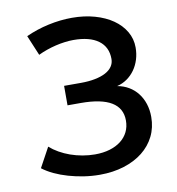

<svg xmlns="http://www.w3.org/2000/svg" viewBox="-81 -785 795 864"><g transform="rotate(-10 317.0 -353.0)"><path d="M217 -417H294Q330 -417 358.8 -422.8Q387.5 -428.5 407.2 -439Q427 -449.5 437.5 -464.8Q448 -480 448 -499.5Q448 -554 408 -583.5Q368 -613 293.5 -613Q274.5 -613 253.8 -610.2Q233 -607.5 212 -602.5Q191 -597.5 170.2 -590.2Q149.5 -583 131 -574L92.5 -666Q141.5 -688.5 196.5 -700.5Q251.5 -712.5 304.5 -712.5Q361 -712.5 408.5 -699Q456 -685.5 490.5 -661.5Q525 -637.5 544.5 -604.2Q564 -571 564 -531.5Q564 -502.5 556 -476.8Q548 -451 533.2 -430.2Q518.5 -409.5 497.8 -395Q477 -380.5 452 -374.5Q481 -369.5 504.5 -355.5Q528 -341.5 544.5 -320.2Q561 -299 570 -271.5Q579 -244 579 -211.5Q579 -163 559.2 -123.2Q539.5 -83.5 503.5 -55Q467.5 -26.5 417.5 -10.8Q367.5 5 306.5 5Q270.5 5 234.2 -0.5Q198 -6 164.2 -15.8Q130.5 -25.5 101.2 -39.2Q72 -53 50 -70L99 -160Q117 -144 140.2 -130.8Q163.5 -117.5 189.8 -108.2Q216 -99 244.5 -94Q273 -89 301 -89Q338.5 -89 368.5 -98Q398.5 -107 419.8 -123.5Q441 -140 452.5 -163.2Q464 -186.5 464 -215.5Q464 -328 277.5 -328H217Z"/></g></svg>

Font: Argentum Sans
Style: Regular
Weight: 400
Designer: Julieta Ulanovsky, Owen Earl, Chris M. Simpson, Rasmus Andersson, Cristiano Sobral
Foundry: The Argentum Sans Project Authors
Version: Version 3.135; ttfautohint (v1.8.4.7-5d5b-dirty)